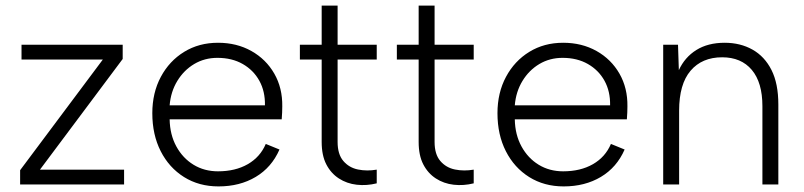

<svg xmlns="http://www.w3.org/2000/svg" viewBox="-20 -660 2876 687"><path d="M419 -449 123 -53H424V0H52V-51L348 -447H57V-500H419Z M762 7Q692 7 638.5 -26.5Q585 -60 555 -119Q525 -178 525 -255Q525 -328 555.5 -385Q586 -442 639 -474.5Q692 -507 760 -507Q827 -507 879.5 -477.5Q932 -448 961.5 -396.5Q991 -345 990 -279Q990 -269 989.5 -257.5Q989 -246 988 -233H587Q588 -178 611 -136Q634 -94 672.5 -70.5Q711 -47 760 -47Q822 -47 866.5 -72.5Q911 -98 931 -145L980 -125Q952 -61 895 -27Q838 7 762 7ZM928 -283Q929 -333 908 -371Q887 -409 848.5 -431Q810 -453 758 -453Q712 -453 675 -431Q638 -409 614.5 -370.5Q591 -332 587 -283Z M1131 -500V-640H1188V-500H1328V-447H1188V-152Q1188 -108 1208.5 -84Q1229 -60 1261 -53.5Q1293 -47 1328 -53V-4Q1292 5 1256.5 1Q1221 -3 1192.5 -21.5Q1164 -40 1147.5 -72Q1131 -104 1131 -152V-447H1053V-500Z M1478 -500V-640H1535V-500H1675V-447H1535V-152Q1535 -108 1555.5 -84Q1576 -60 1608 -53.5Q1640 -47 1675 -53V-4Q1639 5 1603.5 1Q1568 -3 1539.5 -21.5Q1511 -40 1494.5 -72Q1478 -104 1478 -152V-447H1400V-500Z M1997 7Q1927 7 1873.5 -26.5Q1820 -60 1790 -119Q1760 -178 1760 -255Q1760 -328 1790.5 -385Q1821 -442 1874 -474.5Q1927 -507 1995 -507Q2062 -507 2114.5 -477.5Q2167 -448 2196.5 -396.5Q2226 -345 2225 -279Q2225 -269 2224.5 -257.5Q2224 -246 2223 -233H1822Q1823 -178 1846 -136Q1869 -94 1907.5 -70.5Q1946 -47 1995 -47Q2057 -47 2101.5 -72.5Q2146 -98 2166 -145L2215 -125Q2187 -61 2130 -27Q2073 7 1997 7ZM2163 -283Q2164 -333 2143 -371Q2122 -409 2083.5 -431Q2045 -453 1993 -453Q1947 -453 1910 -431Q1873 -409 1849.5 -370.5Q1826 -332 1822 -283Z M2353 -500H2406L2409 -409Q2430 -455 2471.5 -481Q2513 -507 2573 -507Q2629 -507 2672.5 -482.5Q2716 -458 2740.5 -409.5Q2765 -361 2765 -286V0H2708V-280Q2708 -365 2670 -410Q2632 -455 2564 -455Q2492 -455 2451 -407Q2410 -359 2410 -264V0H2353Z"/></svg>

Font: Albert Sans Light
Style: Regular
Weight: 300
Designer: Andreas Rasmussen
Foundry: a.Foundry
Version: Version 1.025